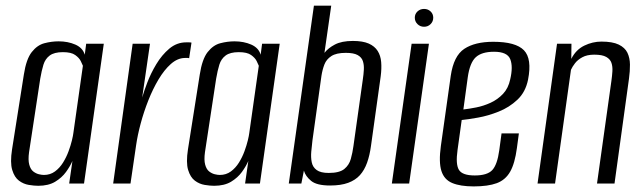

<svg xmlns="http://www.w3.org/2000/svg" viewBox="-20 -650 2276 680"><path d="M115.3 8Q101.1 8 82.1 4.9Q63.1 1.8 47.2 -10.1Q31.2 -22 23.3 -48.1Q15.4 -74.2 22.7 -121L64.5 -386Q72.9 -440.7 92.4 -465.5Q111.9 -490.3 137.2 -496.9Q162.5 -503.6 187.6 -503.6Q220.5 -503.6 246.8 -492.1Q273.2 -480.5 280.2 -456.2L285.2 -495H347.6L277.6 0H225L236.5 -79.8Q228.5 -61.3 213.8 -41Q199.1 -20.7 175.3 -6.3Q151.4 8 115.3 8ZM135.5 -30.4Q157.9 -30.4 174.7 -42.8Q191.5 -55.2 203.3 -74.2Q215.1 -93.2 222.8 -114.2Q230.5 -135.2 234.7 -152.7Q238.9 -170.2 239.9 -179.3L273.6 -417.1Q271.6 -422.4 266 -433.7Q260.5 -445 246.4 -455.1Q232.4 -465.3 202.8 -465.3Q172 -465.3 156.1 -453.4Q140.2 -441.6 133.8 -420.8Q127.4 -399.9 122.6 -371.8L82.9 -110.9Q79.1 -83.5 83.6 -67Q88.1 -50.4 97.6 -42.9Q107.2 -35.4 117.6 -32.9Q128.1 -30.4 135.5 -30.4Z M380.8 0 449.8 -495H511.2L483.6 -304.6Q489.2 -324.9 501.6 -357.4Q513.9 -389.9 533.5 -422.6Q553.1 -455.3 579.6 -477.7Q606.2 -500 639.2 -500Q643.2 -500 649.2 -500Q655.2 -500 658.2 -499L649.9 -443.7Q647.9 -444.7 643.4 -444.9Q638.9 -445 633.9 -444.7Q608.5 -444.1 585 -423.3Q561.6 -402.5 541.4 -368.6Q521.2 -334.7 505.2 -294.1Q489.2 -253.6 478.2 -212.4Q467.2 -171.2 462.2 -136.6L442.2 0Z M738.3 8Q724.1 8 705.1 4.9Q686.1 1.8 670.2 -10.1Q654.2 -22 646.3 -48.1Q638.4 -74.2 645.7 -121L687.5 -386Q695.9 -440.7 715.4 -465.5Q734.9 -490.3 760.2 -496.9Q785.5 -503.6 810.6 -503.6Q843.5 -503.6 869.8 -492.1Q896.2 -480.5 903.2 -456.2L908.2 -495H970.6L900.6 0H848L859.5 -79.8Q851.5 -61.3 836.8 -41Q822.1 -20.7 798.3 -6.3Q774.4 8 738.3 8ZM758.5 -30.4Q780.9 -30.4 797.7 -42.8Q814.5 -55.2 826.3 -74.2Q838.1 -93.2 845.8 -114.2Q853.5 -135.2 857.7 -152.7Q861.9 -170.2 862.9 -179.3L896.6 -417.1Q894.6 -422.4 889 -433.7Q883.5 -445 869.4 -455.1Q855.4 -465.3 825.8 -465.3Q795 -465.3 779.1 -453.4Q763.2 -441.6 756.8 -420.8Q750.4 -399.9 745.6 -371.8L705.9 -110.9Q702.1 -83.5 706.6 -67Q711.1 -50.4 720.6 -42.9Q730.2 -35.4 740.6 -32.9Q751.1 -30.4 758.5 -30.4Z M1149.1 7Q1101.8 7 1081.9 -9.4Q1062 -25.7 1056.3 -45.8L1047.3 0H1002.8L1091.8 -630H1153.1L1129.1 -462.8Q1142.2 -479.7 1166.1 -492.3Q1190 -505 1229.9 -505Q1265 -505 1286 -495.7Q1307 -486.3 1317.5 -469.7Q1328.1 -453.1 1330 -430.2Q1331.9 -407.3 1328.3 -379.6L1293.9 -133.3Q1289.4 -99.8 1280.1 -73.8Q1270.8 -47.7 1254.8 -29.8Q1238.8 -12 1213.1 -2.5Q1187.4 7 1149.1 7ZM1144.2 -37.5Q1182.1 -37.5 1199.3 -51.4Q1216.5 -65.4 1222.5 -87.3Q1228.6 -109.2 1231.7 -132.3L1265 -368.7Q1267.7 -386.3 1268.6 -403.2Q1269.6 -420.1 1265.2 -433.5Q1260.9 -447 1246.8 -454.9Q1232.8 -462.8 1204.6 -462.8Q1171.1 -462.8 1153.6 -451.4Q1136 -440 1129 -421.8Q1121.9 -403.5 1118.5 -381.6L1086.6 -152.9Q1084.2 -133.3 1082.4 -112.9Q1080.6 -92.5 1084.1 -75.2Q1087.6 -57.8 1101.7 -47.7Q1115.7 -37.5 1144.2 -37.5Z M1367.8 0 1437.8 -495H1499.1L1429.1 0ZM1481.9 -555.2Q1468.2 -555.2 1458.6 -564.6Q1449.1 -574 1449.1 -587.3Q1449.1 -600.6 1458.6 -609.5Q1468.2 -618.4 1481.9 -618.4Q1495.7 -618.4 1505 -609.5Q1514.4 -600.6 1514.4 -587.3Q1514.4 -574 1505 -564.6Q1495.7 -555.2 1481.9 -555.2Z M1657.6 10.2Q1610.3 10.2 1581.7 -1.8Q1553.1 -13.7 1543.3 -44.6Q1533.5 -75.5 1541.4 -133.1L1576.4 -381.5Q1586.7 -452 1624.3 -477Q1662 -502 1727 -502Q1806.5 -502 1835.6 -472Q1864.7 -442 1850.2 -367.9Q1841.3 -323.9 1812.5 -296.8Q1783.8 -269.7 1746.3 -254.8Q1708.9 -239.8 1673.1 -233.5Q1637.4 -227.1 1615.2 -225L1600.5 -119.1Q1593.2 -68.5 1605.3 -48.5Q1617.3 -28.6 1661.5 -28.6Q1705.8 -28.6 1723.6 -47.8Q1741.3 -67.1 1748.2 -117.7L1756.3 -177.6H1817.7L1810.7 -125.6Q1803.5 -71.2 1786.8 -41.9Q1770.1 -12.6 1739.2 -1.2Q1708.2 10.2 1657.6 10.2ZM1621.1 -262.3Q1640.8 -264.4 1666.5 -269.5Q1692.2 -274.5 1717.4 -286Q1742.5 -297.5 1761.5 -317.5Q1780.5 -337.6 1787 -369Q1797.6 -413.8 1787.2 -440.2Q1776.8 -466.7 1729.7 -466.7Q1686 -466.7 1664.9 -447.2Q1643.8 -427.6 1636.6 -375.8Z M1883.8 0 1952.8 -495H2003.9L2003.3 -441.4Q2019.5 -473.8 2049.1 -488.3Q2078.7 -502.7 2110 -502.7Q2149.4 -502.7 2171.3 -492.1Q2193.3 -481.4 2202.1 -463.2Q2210.8 -444.9 2211.1 -421.4Q2211.3 -398 2207.7 -371.7L2156.4 0H2094.4L2145.4 -363.6Q2147.8 -380.5 2148.9 -397.3Q2150 -414 2145.6 -427.2Q2141.3 -440.3 2127.2 -448.3Q2113.2 -456.4 2084.7 -456.4Q2059.2 -456.4 2042.5 -447.3Q2025.9 -438.3 2016.5 -426Q2007 -413.8 2002.2 -402.8L1945.8 0Z"/></svg>

Font: Alumni Sans Thin
Style: Italic
Weight: 100
Italic angle: -8°
Designer: Robert E. Leuschke
Foundry: Robert E. Leuschke
Version: Version 1.016